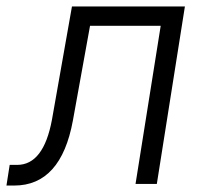

<svg xmlns="http://www.w3.org/2000/svg" viewBox="-34 -570 654 595"><path d="M-14 5 -4 -59H19Q101 -59 127 -199L189 -550H539L452 0H386L464 -490H245L192 -197Q155 5 10 5Z"/></svg>

Font: NKDuy Mono ExtraLight
Style: Italic
Weight: 200
Italic angle: -9°
Monospace: yes
Designer: NKDuy
Foundry: NKDuy
Version: Version 2.251; ttfautohint (v1.8.4.7-5d5b)